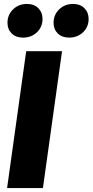

<svg xmlns="http://www.w3.org/2000/svg" viewBox="-20 -955 470 975"><path d="M198 0H16L113 -695H295ZM18 -839Q18 -880 46.5 -907.5Q75 -935 117 -935Q153 -935 174.5 -913.5Q196 -892 196 -859Q196 -818 167.5 -791Q139 -764 97 -764Q61 -764 39.5 -785Q18 -806 18 -839ZM252 -839Q252 -880 280.5 -907.5Q309 -935 351 -935Q387 -935 408.5 -913.5Q430 -892 430 -859Q430 -818 401.5 -791Q373 -764 331 -764Q295 -764 273.5 -785Q252 -806 252 -839Z"/></svg>

Font: Trujillo ExtraBold
Style: Italic
Weight: 800
Italic angle: -8°
Designer: Fira Sans original fonts by bBox Type GmbH, Carrois Corporate GbR, & Edenspiekermann AG / Changes by Cristiano Sobral
Foundry: Fira Sans original fonts by bBox Type GmbH, Carrois Corporate GbR, & Edenspiekermann AG / Changes by Cristiano Sobral
Version: Version 4.301;July 28, 2020;FontCreator 13.0.0.2655 64-bit